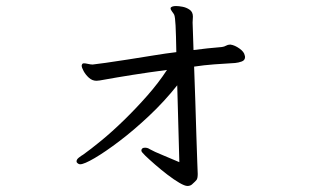

<svg xmlns="http://www.w3.org/2000/svg" viewBox="-20 -573 1040 637"><path d="M568 -290Q525 -236 474.5 -188.5Q424 -141 376.5 -105Q329 -69 294 -48.5Q259 -28 246 -28Q240 -28 235 -34Q234 -35 234 -38Q234 -44 241.5 -50Q249 -56 256 -60Q280 -77 316 -106.5Q352 -136 391.5 -174.5Q431 -213 468.5 -255.5Q506 -298 534 -341Q473 -333 419.5 -324.5Q366 -316 322 -308Q316 -307 310.5 -306Q305 -305 300 -305Q286 -305 275 -315Q264 -325 257.5 -337Q251 -349 251 -355Q251 -357 252.5 -360Q254 -363 258 -363Q263 -363 272 -361Q281 -359 286 -359H288Q299 -360 330.5 -364.5Q362 -369 404 -375.5Q446 -382 488.5 -389Q531 -396 565 -400Q564 -459 562.5 -488Q561 -517 558 -524Q556 -528 551 -534.5Q546 -541 546 -545V-547Q550 -553 564 -553Q573 -553 586 -550.5Q599 -548 609.5 -540.5Q620 -533 620 -518Q620 -514 619.5 -508.5Q619 -503 619 -498Q619 -494 620 -469Q621 -444 622 -407Q645 -410 668 -412.5Q691 -415 716 -417Q724 -418 730 -421.5Q736 -425 743 -425H745Q759 -423 774.5 -412Q790 -401 792 -389Q792 -388 792.5 -387Q793 -386 793 -384Q793 -373 782 -369Q771 -365 760 -364Q725 -362 691 -359.5Q657 -357 624 -352Q626 -298 628 -237.5Q630 -177 631.5 -123.5Q633 -70 634.5 -35Q636 0 636 4Q636 19 632 24Q628 29 620 36Q613 44 602 44Q593 44 575 33.5Q557 23 535.5 6.5Q514 -10 494.5 -27Q475 -44 462 -56.5Q449 -69 449 -73Q449 -83 461 -83Q470 -83 477 -78Q491 -70 520.5 -58Q550 -46 575 -35Z"/></svg>

Font: QiushuiShotai
Style: Regular
Weight: 600
Designer: Fontworks Inc.
Foundry: Fontworks Inc.
Version: Version 1.250